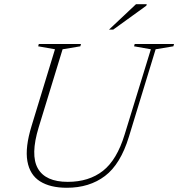

<svg xmlns="http://www.w3.org/2000/svg" viewBox="-20 -878 843 908"><path d="M163 -276Q123 -145 159 -81.5Q195 -18 300.5 -18Q400.5 -18 466.8 -70Q533 -122 569.5 -242L693.5 -645L614 -659L617 -670H803L800 -659L716 -645L589.5 -231Q550 -101.5 476.5 -45.8Q403 10 296 10Q217.5 10 169.2 -20.5Q121 -51 109.5 -115.8Q98 -180.5 129.5 -283L240 -645L160.5 -659L163.5 -670H363L360 -659L276 -645ZM495.5 -738 623 -858H674L672 -851L515.5 -738Z"/></svg>

Font: Newsreader Text ExtraLight
Style: Italic
Weight: 275
Italic angle: -17°
Designer: Hugues Gentile
Foundry: Production Type
Version: Version 1.001